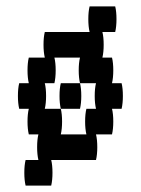

<svg xmlns="http://www.w3.org/2000/svg" viewBox="-20 -500 440 600"><path d="M360 -160H330Q334 -144 334 -120Q334 -97 330 -80H280Q284 -64 284 -40Q284 -17 280 0H140Q144 16 144 40Q144 63 140 80H60Q56 63 56 40Q56 16 60 0H100Q96 -17 96 -40Q96 -64 100 -80H70Q66 -97 66 -120Q66 -144 70 -160H40Q36 -177 36 -200Q36 -224 40 -240H70Q66 -257 66 -280Q66 -304 70 -320H120Q116 -337 116 -360Q116 -384 120 -400H260Q256 -417 256 -440Q256 -464 260 -480H340Q344 -464 344 -440Q344 -417 340 -400H300Q304 -384 304 -360Q304 -337 300 -320H330Q334 -304 334 -280Q334 -257 330 -240H360Q364 -224 364 -200Q364 -177 360 -160ZM280 -160Q276 -177 276 -200Q276 -224 280 -240H230Q226 -257 226 -280Q226 -304 230 -320H150Q154 -304 154 -280Q154 -257 150 -240H120Q124 -224 124 -200Q124 -177 120 -160H170Q174 -144 174 -120Q174 -97 170 -80H250Q246 -97 246 -120Q246 -144 250 -160ZM230 -160H170Q166 -177 166 -200Q166 -224 170 -240H230Q234 -224 234 -200Q234 -177 230 -160Z"/></svg>

Font: VT323
Style: Regular
Weight: 400
Monospace: yes
Designer: Peter Hull
Version: Version 2.000